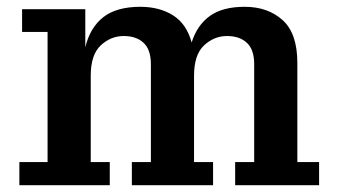

<svg xmlns="http://www.w3.org/2000/svg" viewBox="-20 -545 994 565"><path d="M37 0V-68H120V-451H45V-518H231V-406Q245 -464 284 -494.5Q323 -525 393 -525Q449 -525 489 -500Q529 -475 544 -420Q560 -471 597.5 -498Q635 -525 700 -525Q768 -525 811.5 -486Q855 -447 855 -360V-68H919V0H672V-68H728V-356Q728 -399 706.5 -419Q685 -439 648 -439Q610 -439 580.5 -411.5Q551 -384 551 -322V-68H607V0H368V-68H424V-356Q424 -399 402.5 -419Q381 -439 344 -439Q306 -439 276.5 -411.5Q247 -384 247 -322V-68H303V0Z"/></svg>

Font: Montagu Slab 16pt Medium
Style: Regular
Weight: 500
Designer: Florian Karsten
Foundry: Florian Karsten
Version: Version 1.000; ttfautohint (v1.8.3)